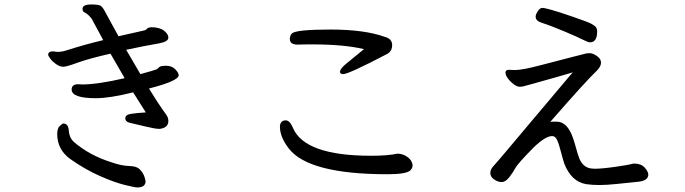

<svg xmlns="http://www.w3.org/2000/svg" viewBox="-20 -782 3040 852"><path d="M588.9 49.8Q579.1 49.8 533.9 38.8Q488.8 27.8 423.3 -1Q357.9 -29.8 292 -76.2Q233.9 -118.2 233.9 -187Q233.9 -212.9 245.4 -223.4Q256.8 -233.9 261.2 -233.9Q283.2 -233.9 285.2 -202.9Q287.1 -171.9 307.1 -152.8Q376 -92.8 474.1 -62Q520 -45.9 553.5 -45.4Q586.9 -44.9 601.6 -29.1Q616.2 -13.2 621.1 2.9Q626 19 626 22Q626 49.8 588.9 49.8ZM688 -210Q668.9 -210 624.5 -220.9Q580.1 -231.9 558.1 -236.6Q536.1 -241.2 536.1 -257.1Q536.1 -272.9 561.5 -276.9Q586.9 -280.8 627 -283.2L570.8 -372.1Q466.8 -346.2 405.8 -346.2Q297.9 -346.2 297.9 -384.8Q297.9 -408.2 327.1 -408.2L344.2 -407.2Q413.1 -407.2 533.2 -435.1L470.2 -543.9Q374 -522 324.5 -503.9Q274.9 -485.8 261.2 -485.8Q245.1 -485.8 229 -497.3Q212.9 -508.8 203.4 -521.5Q193.8 -534.2 193.8 -539.1Q193.8 -554.2 215.8 -554.2L233.9 -551.8Q254.9 -551.8 273.9 -558.1Q357.9 -585 438 -604L387.2 -698.2Q373 -717.8 355 -727.1Q346.2 -731 346.2 -742.2Q346.2 -762.2 383.8 -762.2Q418 -762.2 427 -756.1Q436 -750 447 -729Q458 -708 474.6 -678Q491.2 -647.9 505.9 -621.1L620.1 -647Q627 -647.9 631.6 -654.1Q636.2 -660.2 651.9 -661.1Q688 -661.1 707.5 -646Q727.1 -630.9 727.1 -615.2Q727.1 -597.2 687 -589.8Q619.1 -578.1 540 -561L603 -453.1Q668.9 -471.2 674.6 -474.1Q680.2 -477.1 686 -483.6Q691.9 -490.2 717.8 -490.2Q742.2 -490.2 757.6 -474.6Q772.9 -459 772.9 -448.2Q772.9 -422.9 641.1 -389.2Q685.1 -317.9 702.1 -294.9Q719.2 -272 723.1 -263.9Q727.1 -255.9 727.1 -245.1Q727.1 -214.8 688 -210Z M1700.2 -8.8Q1351.1 -8.8 1262.2 -122.1Q1222.2 -173.8 1222.2 -219.2Q1222.2 -247.1 1248 -248Q1266.1 -248 1280.8 -212.9Q1334 -90.8 1627 -90.8Q1700.2 -90.8 1743.2 -100.1Q1768.1 -100.1 1788.1 -85.4Q1808.1 -70.8 1811 -49.8Q1811 -35.2 1799.8 -24.9Q1779.8 -8.8 1700.2 -8.8ZM1502.9 -453.1Q1488.8 -453.1 1488.8 -463.9Q1488.8 -477.1 1517.1 -500Q1584 -554.2 1595.2 -564Q1505.9 -585 1366.2 -585Q1318.8 -585 1300.8 -584Q1266.1 -584 1266.1 -608.9Q1267.1 -627 1275.9 -633.8Q1293.9 -650.9 1446.8 -650.9Q1598.1 -650.9 1688 -618.2Q1720.2 -609.9 1720.2 -582Q1720.2 -554.2 1696.8 -542Q1526.9 -453.1 1502.9 -453.1Z M2581.1 35.2Q2515.1 23.9 2483.9 -56.2Q2476.1 -81.1 2468 -112.5Q2460 -144 2451.9 -161.1Q2443.8 -178.2 2430.2 -178.2Q2399.9 -178.2 2346.2 -126Q2275.9 -54.2 2266.4 -35.6Q2256.8 -17.1 2240 4.4Q2223.1 25.9 2206.1 25.9Q2189.9 25.9 2172.9 14.4Q2155.8 2.9 2155.8 -14.2Q2155.8 -29.8 2167.5 -42.5Q2179.2 -55.2 2204.1 -84.5Q2229 -113.8 2264.4 -156Q2299.8 -198.2 2338.9 -244.6Q2377.9 -291 2416 -335.9Q2454.1 -380.9 2485.1 -418Q2516.1 -455.1 2522 -460.9Q2512.2 -458 2446.5 -439Q2380.9 -419.9 2345 -410.4Q2309.1 -400.9 2302.5 -398.9Q2295.9 -397 2286.1 -397Q2274.9 -397 2260 -408Q2245.1 -418.9 2234.1 -433.6Q2223.1 -448.2 2223.1 -460.2Q2223.1 -472.2 2238.8 -472.2L2265.1 -471.2Q2297.9 -471.2 2375.5 -491.7Q2453.1 -512.2 2515.6 -528.1Q2578.1 -543.9 2581.5 -544.9Q2585 -545.9 2597.9 -545.9Q2610.8 -545.9 2628.9 -533.4Q2647 -521 2647 -503.9Q2647 -486.8 2627.9 -467.8Q2582 -424.8 2421.9 -241.2Q2424.8 -242.2 2450.2 -242.2Q2498 -242.2 2522.9 -168.9Q2527.8 -155.8 2535.9 -126Q2543.9 -96.2 2551.8 -76.2Q2568.8 -38.1 2605 -34.2L2619.1 -33.2Q2651.9 -33.2 2712.4 -42Q2772.9 -50.8 2780 -53.5Q2787.1 -56.2 2794.9 -56.2Q2824.2 -56.2 2840.6 -38.6Q2856.9 -21 2856.9 -5.9Q2855 20 2813 24.4Q2771 28.8 2721.4 33.9Q2671.9 39.1 2639.9 39.1Q2607.9 39.1 2581.1 35.2ZM2598.1 -594.2Q2588.9 -594.2 2566.9 -605.7Q2544.9 -617.2 2483.4 -643.1Q2421.9 -668.9 2382.8 -681.2Q2356.9 -689.9 2356.9 -708Q2356.9 -717.8 2366.5 -732.4Q2376 -747.1 2387.2 -747.1Q2395 -747.1 2424.6 -739Q2454.1 -731 2522.5 -707.5Q2590.8 -684.1 2606 -675.5Q2621.1 -667 2625.5 -659.9Q2629.9 -652.8 2629.9 -643.1Q2629.9 -594.2 2598.1 -594.2Z"/></svg>

Font: LXGW WenKai Screen
Style: Regular
Weight: 400
Designer: LXGW / Fontworks Inc.
Foundry: LXGW / Fontworks Inc.
Version: Version 1.510;January 18,2025